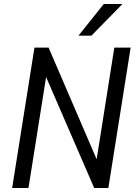

<svg xmlns="http://www.w3.org/2000/svg" viewBox="-20 -944 683 964"><path d="M41 0 153 -705H224L477 -117H461L554 -705H636L524 0H453L199 -586H216L123 0ZM374 -765 501 -924H595L439 -765Z"/></svg>

Font: Nunito Sans 10pt Condensed Medium
Style: Italic
Weight: 500
Width: 3
Italic angle: -9°
Designer: Vernon Adams
Foundry: Vernon Adams
Version: Version 3.101;gftools[0.9.27]